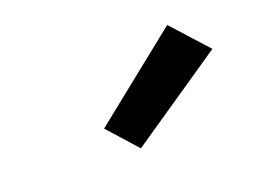

<svg xmlns="http://www.w3.org/2000/svg" viewBox="-59 -953 717 537"><g transform="rotate(-20 300.0 -684.5)"><path d="M283 -535 205 -622 470 -834 566 -728Z"/></g></svg>

Font: Iosevka Curly Slab HvEx
Style: Italic
Weight: 900
Width: 7
Italic angle: -9°
Monospace: yes
Designer: Belleve Invis
Foundry: Belleve Invis
Version: Version 11.1.0; ttfautohint (v1.8.3)